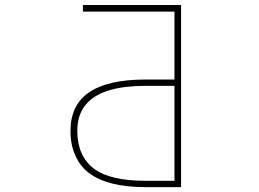

<svg xmlns="http://www.w3.org/2000/svg" viewBox="-20 -773 1040 770"><path d="M563.5 -22.5Q412.1 -22.5 336.9 -79.1Q299.8 -107.4 282.2 -149.4Q262.7 -191.4 262.7 -248Q262.7 -299.8 281.2 -338.4Q299.8 -377 336.9 -402.3Q412.1 -454.1 563.5 -454.1H679.7V-726.6H312.5V-752.9H706.1V-22.5ZM563.5 -428.7Q398.4 -428.7 333 -363.3Q290 -320.3 290 -249Q290 -147.5 356.4 -96.7Q421.9 -47.9 563.5 -47.9H679.7V-428.7Z"/></svg>

Font: Mgen+ 1m thin
Style: Regular
Weight: 100
Designer: [Source Han Sans]
Ryoko NISHIZUKA  (kana & ideographs); Paul D. Hunt (Latin, Greek & Cyrillic); Wenlong ZHANG  (bopomofo
Version: Version 1.059.20150602